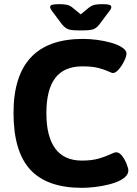

<svg xmlns="http://www.w3.org/2000/svg" viewBox="-20 -895 659 923"><path d="M374 8Q206 8 125.5 -79.5Q45 -167 45 -352Q45 -708 379 -708Q411 -708 445.5 -703.5Q480 -699 511 -690.5Q542 -682 562 -670Q588 -655 588 -638Q588 -624 577 -601.5Q566 -579 551 -561.5Q536 -544 523 -544Q517 -544 500.5 -552Q484 -560 454 -568Q424 -576 376 -576Q288 -576 245.5 -520Q203 -464 203 -351Q203 -239 245.5 -181Q288 -123 374 -123Q422 -123 455.5 -133Q489 -143 510 -153Q531 -163 538 -163Q554 -163 567.5 -145Q581 -127 589 -106Q597 -85 597 -76Q597 -62 587.5 -50.5Q578 -39 562 -30Q538 -17 504.5 -8.5Q471 0 436.5 4Q402 8 374 8ZM354 -749Q321 -749 306.5 -755Q292 -761 278 -778L230 -842Q226 -848 223.5 -852.5Q221 -857 221 -861Q221 -869 231 -872Q241 -875 266 -875Q286 -875 301 -872Q316 -869 329 -858L368 -826L407 -858Q421 -869 435.5 -872Q450 -875 470 -875Q496 -875 505.5 -872Q515 -869 515 -861Q515 -857 513 -852.5Q511 -848 506 -842L458 -778Q445 -761 430 -755Q415 -749 382 -749Z"/></svg>

Font: Asap
Style: Regular
Weight: 400
Designer: Pablo Cosgaya
Foundry: Omnibus-Type
Version: Version 3.001